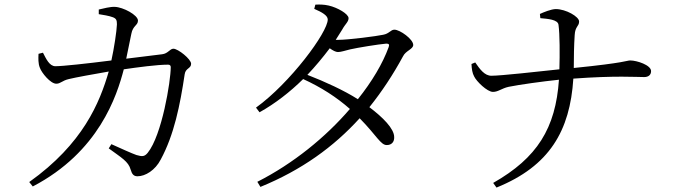

<svg xmlns="http://www.w3.org/2000/svg" viewBox="-20 -798 3040 867"><path d="M471 -128C528 -86 560 -69 570 -32C576 -11 584 -2 601 -2C636 -2 681 -29 706 -78C766 -189 793 -322 814 -463C818 -491 843 -488 843 -510C843 -531 784 -578 763 -578C747 -578 739 -556 712 -553L550 -533L573 -645C580 -683 603 -683 603 -705C603 -730 536 -766 498 -767C479 -768 447 -760 426 -755V-734C444 -731 472 -727 490 -720C505 -714 508 -707 508 -688C507 -658 495 -579 483 -525C373 -511 263 -499 230 -499C203 -499 188 -533 174 -560L154 -555C153 -535 152 -511 160 -492C168 -469 208 -420 234 -420C254 -420 260 -434 291 -441C319 -448 407 -464 471 -475C430 -334 355 -149 112 24L128 44C427 -112 508 -366 539 -485C601 -494 689 -506 739 -506C747 -506 751 -502 751 -495C751 -431 711 -187 647 -108C633 -91 623 -90 596 -98C576 -105 525 -128 483 -147Z M1142 23 1156 46C1342 -30 1487 -135 1604 -264C1681 -186 1699 -142 1727 -143C1748 -143 1761 -157 1760 -179C1760 -217 1709 -268 1648 -314C1705 -385 1755 -461 1800 -544C1812 -569 1846 -576 1846 -595C1846 -621 1786 -664 1761 -664C1744 -664 1738 -646 1710 -641C1683 -635 1554 -618 1506 -618H1496L1525 -664C1539 -690 1554 -699 1554 -716C1554 -735 1504 -764 1464 -773C1442 -778 1422 -778 1404 -777L1399 -758C1434 -743 1460 -728 1460 -710C1460 -652 1290 -423 1136 -312L1152 -291C1222 -330 1289 -382 1349 -441C1430 -404 1500 -359 1560 -306C1451 -179 1304 -59 1142 23ZM1368 -460C1404 -498 1438 -539 1469 -580C1483 -570 1496 -563 1506 -563C1520 -563 1540 -570 1561 -575C1596 -583 1689 -598 1724 -601C1735 -601 1740 -598 1735 -585C1708 -511 1660 -430 1596 -350C1533 -390 1448 -429 1368 -460Z M2109 -509C2110 -487 2113 -467 2121 -453C2131 -431 2180 -383 2206 -383C2230 -383 2245 -399 2277 -406C2327 -416 2427 -430 2504 -438C2489 -219 2406 -85 2207 28L2222 49C2462 -48 2554 -208 2569 -443C2759 -457 2855 -450 2889 -450C2906 -450 2920 -458 2920 -477C2920 -504 2856 -525 2826 -525C2809 -525 2809 -515 2571 -491C2571 -538 2572 -594 2575 -639C2577 -680 2595 -678 2595 -701C2595 -723 2535 -757 2490 -757C2469 -757 2433 -742 2418 -735L2420 -716C2453 -713 2499 -710 2502 -686C2508 -643 2508 -551 2506 -485C2412 -475 2242 -456 2200 -456C2168 -455 2146 -487 2126 -516Z"/></svg>

Font: Harano Aji Mincho K1
Style: Regular
Weight: 400
Foundry: Masamichi Hosoda
Version: HaranoAjiMinchoK1-Regular version 20230610;ttx 4.39.4